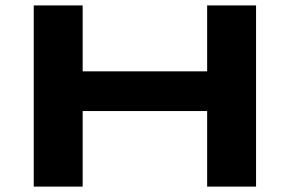

<svg xmlns="http://www.w3.org/2000/svg" viewBox="-20 -691 1073 711"><path d="M747.1 0V-279.8H286.1V0H105V-670.9H286.1V-426.8H747.1V-670.9H928.2V0Z"/></svg>

Font: Syncopate
Style: Bold
Weight: 700
Designer: Astigmatic (AOETI)
Foundry: Astigmatic (AOETI)
Version: Version 1.001 2011